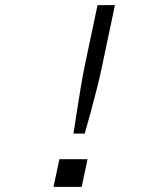

<svg xmlns="http://www.w3.org/2000/svg" viewBox="-20 -730 640 750"><path d="M267 -208Q273 -246 280 -292.5Q287 -339 295 -386Q303 -433 311 -473L361 -710H429L379 -473Q371 -433 359 -386Q347 -339 334.5 -292.5Q322 -246 311 -208ZM189 0 212 -108H322L299 0Z"/></svg>

Font: Geist Mono Light
Style: Italic
Weight: 300
Italic angle: -12°
Monospace: yes
Designer: Basement.studio, Andrés Briganti, Mateo Zaragoza
Foundry: Basement.studio, Vercel, Andrés Briganti, Guido Ferreyra, Mateo Zaragoza
Version: Version 1.500; ttfautohint (v1.8.4.7-5d5b)